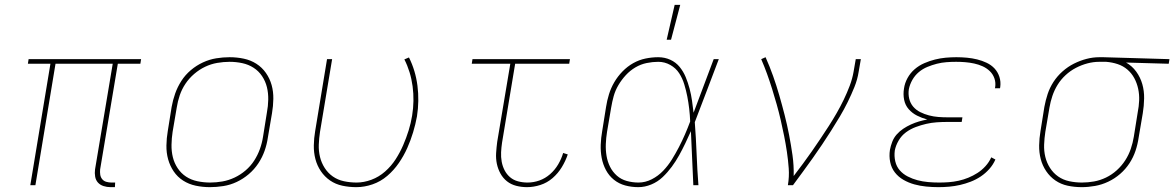

<svg xmlns="http://www.w3.org/2000/svg" viewBox="-20 -764 4844 792"><path d="M454 8H436Q421 8 407 3.5Q393 -1 384 -11Q375 -21 372.5 -35.5Q370 -50 372 -65L445 -501H209L126 0H105L188 -501H95L98 -520H562L559 -501H466L393 -65Q392 -54 393.5 -43.5Q395 -33 401.5 -25Q408 -17 418.5 -14Q429 -11 440 -11H455Z M846 8Q816 8 787.5 2Q759 -4 735.5 -19Q712 -34 696.5 -57Q681 -80 673.5 -107Q666 -134 666.5 -164Q667 -194 672 -223L688 -323Q693 -351 702.5 -378Q712 -405 728 -430Q744 -455 767 -474.5Q790 -494 817 -506.5Q844 -519 872 -523.5Q900 -528 927 -528Q957 -528 985.5 -522Q1014 -516 1037.5 -501Q1061 -486 1077 -463Q1093 -440 1100.5 -413Q1108 -386 1107.5 -356Q1107 -326 1102 -297L1085 -197Q1081 -169 1071.5 -142Q1062 -115 1045.5 -90Q1029 -65 1006 -45.5Q983 -26 956.5 -13.5Q930 -1 901.5 3.5Q873 8 846 8ZM847 -11Q872 -11 897.5 -15.5Q923 -20 947.5 -31.5Q972 -43 993 -61Q1014 -79 1028.5 -101.5Q1043 -124 1052 -149Q1061 -174 1065 -200L1081 -300Q1086 -326 1086.5 -353Q1087 -380 1081 -404.5Q1075 -429 1061 -450Q1047 -471 1026 -484.5Q1005 -498 979.5 -503.5Q954 -509 927 -509Q902 -509 876 -504.5Q850 -500 826 -488.5Q802 -477 781 -459Q760 -441 745 -418.5Q730 -396 721.5 -371Q713 -346 709 -320L692 -220Q688 -194 687.5 -167Q687 -140 693 -115.5Q699 -91 713 -70Q727 -49 747.5 -35.5Q768 -22 794 -16.5Q820 -11 847 -11Z M1450 8Q1420 8 1392 2Q1364 -4 1341.5 -19.5Q1319 -35 1303.5 -58Q1288 -81 1281 -108Q1274 -135 1274.5 -164.5Q1275 -194 1280 -223L1329 -520H1350L1300 -220Q1296 -194 1295 -167.5Q1294 -141 1300 -116.5Q1306 -92 1319.5 -71Q1333 -50 1353 -36Q1373 -22 1398.5 -16.5Q1424 -11 1451 -11Q1481 -11 1512 -22.5Q1543 -34 1568.5 -56.5Q1594 -79 1612 -107Q1630 -135 1643 -165Q1656 -195 1665.5 -225.5Q1675 -256 1680 -287Q1690 -348 1682 -408Q1674 -468 1648 -519L1667 -527Q1694 -473 1702 -410.5Q1710 -348 1700 -284Q1694 -251 1684 -218Q1674 -185 1660 -153.5Q1646 -122 1625.5 -92Q1605 -62 1577.5 -38.5Q1550 -15 1516.5 -3.5Q1483 8 1450 8Z M2154 8Q2131 8 2109.5 2.5Q2088 -3 2071.5 -16Q2055 -29 2044.5 -48Q2034 -67 2029.5 -88.5Q2025 -110 2026.5 -133Q2028 -156 2031 -179L2085 -501H1926L1929 -520H2331L2328 -501H2105L2051 -176Q2048 -156 2047 -136Q2046 -116 2049.5 -97Q2053 -78 2061.5 -61.5Q2070 -45 2084 -33Q2098 -21 2117 -16Q2136 -11 2156 -11Q2181 -11 2205 -19.5Q2229 -28 2249 -45.5Q2269 -63 2282.5 -86Q2296 -109 2303 -133L2322 -127Q2313 -100 2297.5 -74.5Q2282 -49 2259.5 -29.5Q2237 -10 2209 -1Q2181 8 2154 8Z M2613 8Q2585 8 2559 1Q2533 -6 2512.5 -22.5Q2492 -39 2479.5 -62.5Q2467 -86 2462 -112.5Q2457 -139 2458 -167Q2459 -195 2464 -223L2480 -323Q2484 -349 2492 -375Q2500 -401 2514 -425Q2528 -449 2548 -469.5Q2568 -490 2592 -503.5Q2616 -517 2642.5 -522.5Q2669 -528 2695 -528Q2722 -528 2745 -517.5Q2768 -507 2783.5 -488Q2799 -469 2808.5 -446Q2818 -423 2824.5 -398.5Q2831 -374 2834.5 -349Q2838 -324 2841 -299Q2862 -354 2882.5 -409.5Q2903 -465 2924 -520H2945Q2920 -455 2895.5 -389.5Q2871 -324 2846 -260Q2851 -195 2853.5 -130Q2856 -65 2861 0H2840Q2837 -56 2835 -111.5Q2833 -167 2830 -223Q2819 -198 2807 -173Q2795 -148 2781.5 -123.5Q2768 -99 2751 -76Q2734 -53 2713.5 -33.5Q2693 -14 2666.5 -3Q2640 8 2613 8ZM2614 -11Q2642 -11 2668.5 -24.5Q2695 -38 2715.5 -59.5Q2736 -81 2751.5 -106Q2767 -131 2780.5 -157Q2794 -183 2805.5 -209.5Q2817 -236 2827 -263Q2826 -289 2823 -315Q2820 -341 2815 -366.5Q2810 -392 2802.5 -416.5Q2795 -441 2781.5 -462Q2768 -483 2745 -496Q2722 -509 2695 -509Q2672 -509 2647.5 -504Q2623 -499 2601 -486Q2579 -473 2561.5 -454Q2544 -435 2531 -413Q2518 -391 2511.5 -367.5Q2505 -344 2501 -320L2484 -220Q2480 -195 2479 -170Q2478 -145 2482 -121Q2486 -97 2496.5 -76Q2507 -55 2524.5 -39.5Q2542 -24 2565.5 -17.5Q2589 -11 2614 -11ZM2730 -600 2763 -744H2786L2748 -600Z M3230 0Q3236 -35 3233.5 -69.5Q3231 -104 3226 -137.5Q3221 -171 3214.5 -203.5Q3208 -236 3200.5 -268.5Q3193 -301 3184 -333Q3175 -365 3165 -397Q3155 -429 3144 -459.5Q3133 -490 3120 -520L3138 -528Q3155 -490 3169 -450.5Q3183 -411 3194.5 -371Q3206 -331 3216.5 -290Q3227 -249 3235 -207.5Q3243 -166 3249 -124Q3255 -82 3254 -38Q3273 -63 3292 -88.5Q3311 -114 3329 -140Q3347 -166 3364.5 -192Q3382 -218 3399 -244.5Q3416 -271 3431.5 -298Q3447 -325 3460.5 -353Q3474 -381 3485 -410Q3496 -439 3501 -468L3510 -520H3531L3522 -468Q3517 -436 3504.5 -405Q3492 -374 3477 -343.5Q3462 -313 3444.5 -283.5Q3427 -254 3408.5 -225Q3390 -196 3371 -167.5Q3352 -139 3332 -111Q3312 -83 3291.5 -55Q3271 -27 3251 0Z M3851 8Q3826 8 3800.5 5.5Q3775 3 3751.5 -3.5Q3728 -10 3707 -22Q3686 -34 3671.5 -52.5Q3657 -71 3652 -95.5Q3647 -120 3651 -146Q3654 -162 3660.5 -179Q3667 -196 3679 -209.5Q3691 -223 3706 -233Q3721 -243 3737.5 -250.5Q3754 -258 3771 -263Q3788 -268 3805 -271Q3783 -277 3763 -287Q3743 -297 3728.5 -313.5Q3714 -330 3709.5 -352.5Q3705 -375 3709 -399Q3712 -421 3723.5 -442Q3735 -463 3753 -478.5Q3771 -494 3793 -503.5Q3815 -513 3837 -518.5Q3859 -524 3881 -526Q3903 -528 3925 -528Q3947 -528 3968.5 -526Q3990 -524 4010.5 -519Q4031 -514 4050 -505Q4069 -496 4082.5 -481.5Q4096 -467 4102.5 -447Q4109 -427 4106 -405L4105 -400H4084L4085 -404Q4088 -423 4082 -440.5Q4076 -458 4063 -470.5Q4050 -483 4033.5 -490.5Q4017 -498 3998.5 -502Q3980 -506 3961.5 -507.5Q3943 -509 3924 -509Q3904 -509 3884 -507.5Q3864 -506 3844.5 -501Q3825 -496 3805.5 -488Q3786 -480 3770 -466.5Q3754 -453 3743.5 -434.5Q3733 -416 3729 -396Q3726 -376 3730.5 -357Q3735 -338 3747 -324Q3759 -310 3776 -301.5Q3793 -293 3812 -288Q3831 -283 3850.5 -281.5Q3870 -280 3890 -280H3950L3947 -261H3887Q3866 -261 3844 -259.5Q3822 -258 3800.5 -253Q3779 -248 3757.5 -240Q3736 -232 3717.5 -218.5Q3699 -205 3687 -184.5Q3675 -164 3671 -143Q3668 -120 3673 -98.5Q3678 -77 3691.5 -61.5Q3705 -46 3724.5 -36Q3744 -26 3765 -20.5Q3786 -15 3808.5 -13Q3831 -11 3854 -11Q3874 -11 3894 -12.5Q3914 -14 3934.5 -18.5Q3955 -23 3974.5 -31Q3994 -39 4012 -50.5Q4030 -62 4045 -78.5Q4060 -95 4069 -115L4086 -106Q4077 -85 4061 -67Q4045 -49 4025.5 -36Q4006 -23 3984 -14.5Q3962 -6 3940 -1Q3918 4 3895.5 6Q3873 8 3851 8Z M4442 8Q4412 8 4384 2Q4356 -4 4333.5 -19.5Q4311 -35 4295.5 -58Q4280 -81 4273 -108Q4266 -135 4266.5 -164.5Q4267 -194 4272 -223L4288 -323Q4293 -350 4301.5 -376Q4310 -402 4325.5 -426Q4341 -450 4363 -469.5Q4385 -489 4410 -501.5Q4435 -514 4461.5 -521Q4488 -528 4515 -528H4531L4804 -520L4801 -501L4625 -506Q4650 -492 4667 -468.5Q4684 -445 4692 -417Q4700 -389 4699.5 -358Q4699 -327 4694 -297L4677 -197Q4673 -169 4664 -142Q4655 -115 4639 -90.5Q4623 -66 4600.5 -46.5Q4578 -27 4551.5 -14.5Q4525 -2 4497 3Q4469 8 4442 8ZM4443 -11Q4468 -11 4493 -15.5Q4518 -20 4542 -31.5Q4566 -43 4586.5 -61.5Q4607 -80 4621.5 -102.5Q4636 -125 4644.5 -150Q4653 -175 4657 -200L4673 -300Q4678 -325 4679 -349.5Q4680 -374 4675 -397.5Q4670 -421 4659 -441.5Q4648 -462 4630.5 -477Q4613 -492 4590.5 -499.5Q4568 -507 4543 -509H4514Q4490 -509 4465.5 -502.5Q4441 -496 4418 -484Q4395 -472 4375.5 -454Q4356 -436 4342.5 -414Q4329 -392 4321 -368Q4313 -344 4309 -320L4292 -220Q4288 -194 4287 -167.5Q4286 -141 4292 -116.5Q4298 -92 4311.5 -71Q4325 -50 4345 -36Q4365 -22 4390.5 -16.5Q4416 -11 4443 -11Z"/></svg>

Font: Iosevka Thin Extended
Style: Italic
Weight: 100
Width: 7
Italic angle: -9°
Monospace: yes
Designer: Belleve Invis
Foundry: Belleve Invis
Version: Version 32.5.0; ttfautohint (v1.8.4)